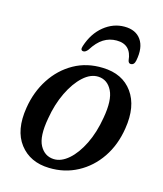

<svg xmlns="http://www.w3.org/2000/svg" viewBox="-101 -724 689 810"><g transform="rotate(15 243.0 -319.0)"><path d="M300 -457Q386.5 -454.5 429.8 -394.2Q473 -334 457 -235Q445.5 -160.5 407.8 -104.8Q370 -49 313.2 -18.8Q256.5 11.5 188.5 9.5Q105 7.5 60 -51Q15 -109.5 31.5 -211Q43 -283 79.8 -339.5Q116.5 -396 173 -427.8Q229.5 -459.5 300 -457ZM197.5 -31.5Q230.5 -30 263 -58.2Q295.5 -86.5 320.5 -137.2Q345.5 -188 356.5 -254Q371 -334.5 351.2 -374Q331.5 -413.5 292 -416Q257.5 -418 224.8 -388.2Q192 -358.5 167 -306.8Q142 -255 131.5 -191.5Q116.5 -109.5 137 -71.5Q157.5 -33.5 197.5 -31.5ZM326 -583.5Q295 -583.5 269.2 -567.5Q243.5 -551.5 221 -515.5Q211 -503 202 -503Q186.5 -503 193.5 -524Q212.5 -582.5 253.2 -615.5Q294 -648.5 343 -648.5Q392.5 -648.5 415.8 -615.2Q439 -582 427.5 -523.5Q423.5 -503 408.5 -503Q398.5 -503 396 -515.5Q389.5 -583.5 326 -583.5Z"/></g></svg>

Font: Fraunces 72pt S050
Style: Italic
Weight: 400
Italic angle: -16°
Version: Version 1.000; ttfautohint (v1.8.3)